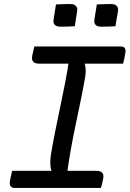

<svg xmlns="http://www.w3.org/2000/svg" viewBox="-20 -930 641 950"><path d="M310 -57 223 -55 235 -83Q230 -97 229 -116Q228 -135 231 -159Q241 -220 253 -279.5Q265 -339 277.5 -398.5Q290 -458 302 -519Q314 -580 323 -643L410 -645L398 -618Q403 -605 404 -587Q405 -569 401 -546Q390 -484 377.5 -424Q365 -364 352.5 -304Q340 -244 329 -182.5Q318 -121 310 -57ZM479 0H52Q45 0 40 -2.5Q35 -5 32 -9.5Q29 -14 28.5 -20Q28 -26 29 -33Q31 -43 32.5 -51.5Q34 -60 36.5 -68.5Q39 -77 40 -85H455Q470 -85 478.5 -80.5Q487 -76 490 -68Q493 -60 491 -49Q489 -40 487.5 -32Q486 -24 484 -16Q482 -8 479 0ZM150 -700H578Q593 -700 598 -691Q603 -682 600 -667Q599 -660 597.5 -653Q596 -646 595 -640Q594 -634 592 -627.5Q590 -621 589 -615H175Q152 -615 144 -625Q136 -635 139 -651Q140 -658 141.5 -664Q143 -670 144.5 -676Q146 -682 147 -688Q148 -694 150 -700ZM257 -908Q275 -909 293.5 -909.5Q312 -910 330 -910Q342 -910 350 -905Q358 -900 361 -891.5Q364 -883 361 -870L350 -800Q332 -799 313.5 -798.5Q295 -798 277 -798Q265 -798 256.5 -803Q248 -808 245.5 -817Q243 -826 246 -839ZM459 -908Q477 -909 495.5 -909.5Q514 -910 531 -910Q544 -910 552 -905Q560 -900 563 -891.5Q566 -883 563 -870L551 -800Q534 -799 515.5 -798.5Q497 -798 478 -798Q466 -798 458 -803Q450 -808 447.5 -817Q445 -826 448 -839Z"/></svg>

Font: Rec Mono Semicasual
Style: Italic
Weight: 400
Italic angle: -10°
Version: Version 1.085; ttfautohint (v1.8.4.7-5d5b)